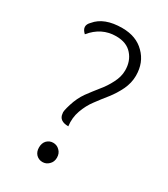

<svg xmlns="http://www.w3.org/2000/svg" viewBox="-189 -844 829 945"><g transform="rotate(30 225.5 -371.0)"><path d="M232 -203Q179 -203 176 -244Q172 -253 186 -298Q200 -343 224 -377Q249 -411 274 -442Q300 -473 318 -509Q337 -545 337 -581Q337 -634 306 -669Q275 -705 215 -705Q132 -705 76 -636Q41 -668 73 -699Q119 -755 221 -755Q301 -755 348 -707Q396 -660 396 -585Q396 -544 377 -504Q358 -465 332 -432Q306 -400 281 -366Q256 -333 241 -291Q226 -249 232 -203ZM173 -2Q159 -17 159 -41Q159 -66 173 -81Q188 -96 209 -96Q230 -96 245 -81Q261 -66 261 -41Q261 -17 245 -2Q230 13 209 13Q188 13 173 -2Z"/></g></svg>

Font: Swei Half Moon CJK SC
Style: Light
Weight: 300
Version: Version 2.071